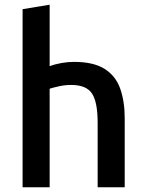

<svg xmlns="http://www.w3.org/2000/svg" viewBox="-20 -796 621 816"><path d="M76 0V-757L191 -776V-515Q213 -523 240.5 -528Q268 -533 294 -533Q378 -533 425 -503Q472 -473 491 -419Q510 -365 510 -294V0H395V-274Q395 -362 371 -398.5Q347 -435 282 -435Q256 -435 229.5 -429Q203 -423 191 -419V0Z"/></svg>

Font: Ubuntu Sans SemiBold
Style: Regular
Weight: 600
Designer: Dalton Maag Ltd
Foundry: Dalton Maag Ltd
Version: Version 1.006; ttfautohint (v1.8.4.7-5d5b)